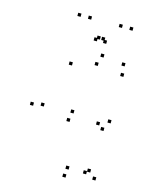

<svg xmlns="http://www.w3.org/2000/svg" viewBox="-140 -1040 900 1150"><g transform="rotate(15 310.0 -465.0)"><path d="M550.5 -713V-733H530.5V-713ZM415 -731.5V-751.5H395V-731.5ZM82 -343.5V-363.5H62V-343.5ZM381 22V2H361V22ZM558.5 -7.5V-27.5H538.5V-7.5ZM558 -361.5V-381.5H538V-361.5ZM328 -361.5V-381.5H308V-361.5ZM318 -306.5V-326.5H298V-306.5ZM528.5 -306.5V-326.5H508.5V-306.5ZM495 -332V-352H475V-332ZM495 -29V-49H475V-29ZM516 -45.5V-65.5H496V-45.5ZM386.5 -29V-49H366.5V-29ZM145 -355.5V-375.5H125V-355.5ZM244.5 -636.5V-656.5H224.5V-636.5ZM394.5 -674V-694H374.5V-674ZM559.5 -650.5V-670.5H539.5V-650.5ZM284.5 -931.5V-951.5H264.5V-931.5ZM394 -829.5V-849.5H374V-829.5ZM366 -829.5V-849.5H346V-829.5ZM475.5 -931.5V-951.5H455.5V-931.5ZM541 -931.5V-951.5H521V-931.5ZM409 -815V-835H389V-815ZM351 -815V-835H331V-815ZM219 -931.5V-951.5H199V-931.5Z"/></g></svg>

Font: Monaspace Argon Dots Var
Style: Regular
Weight: 400
Designer: Riley Cran and the Lettermatic Team
Version: Version 1.100 (Monaspace Argon Dots)